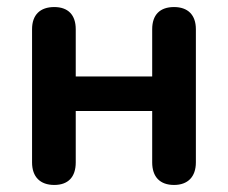

<svg xmlns="http://www.w3.org/2000/svg" viewBox="-20 -517 648 545"><path d="M134 8C174 8 195 -15 195 -56V-202H412V-56C412 -15 434 8 474 8C513 8 536 -15 536 -56V-434C536 -475 513 -497 474 -497C434 -497 412 -475 412 -434V-300H195V-434C195 -475 173 -497 134 -497C94 -497 71 -475 71 -434V-56C71 -15 94 8 134 8Z"/></svg>

Font: SN Pro SemiBold
Style: Regular
Weight: 600
Designer: Tobias Whetton
Foundry: Supernotes
Version: Version 1.003;Glyphs 3.3 (3324)